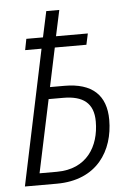

<svg xmlns="http://www.w3.org/2000/svg" viewBox="-52 -754 546 793"><g transform="rotate(-5 221.0 -357.0)"><path d="M19 0H151C319 0 390 -117 390 -244C390 -346 333 -400 218 -400H158L192 -561H323L333 -607H201L224 -714H170L147 -607H78L69 -561H137ZM156 -49H84L148 -351H208C290 -351 334 -319 334 -242C334 -139 280 -49 156 -49Z"/></g></svg>

Font: Noto Sans Condensed Light
Style: Italic
Weight: 300
Width: 3
Italic angle: -12°
Designer: Monotype Design Team
Foundry: Monotype Imaging Inc.
Version: Version 2.013